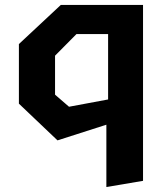

<svg xmlns="http://www.w3.org/2000/svg" viewBox="-20 -554 660 774"><path d="M408.8 -71.2 415.8 -98.7V-534.2H556.6V175L408.8 200ZM484.3 -416.8H288.4L201.9 -329.5V-172.4L258.2 -123.7L484.3 -165.8V-75.5L211.8 11.9L56.2 -136.1V-376.4L225.2 -534.2H484.3Z"/></svg>

Font: Monaspace Krypton Var
Style: Regular
Weight: 400
Designer: Riley Cran and the Lettermatic Team
Version: Version 1.101 (Monaspace Krypton Var)